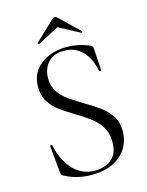

<svg xmlns="http://www.w3.org/2000/svg" viewBox="-121 -869 732 956"><g transform="rotate(-15 245.5 -391.5)"><path d="M145.2 -508Q145.2 -466.8 165.5 -437.5Q185.8 -408.2 218.1 -386Q250.4 -363.8 286.2 -342.4Q323.4 -320.8 357.5 -296.7Q391.6 -272.6 414.1 -239.7Q436.6 -206.8 436.6 -158.8Q436.6 -111.4 412.9 -72.6Q389.2 -33.8 343.5 -10.9Q297.8 12 231 12Q207.4 12 183.7 8.4Q160 4.8 136.7 -3Q113.4 -10.8 90.2 -23.2Q85.4 -26.2 83.6 -30.5Q81.8 -34.8 81 -42.2L68.4 -178Q67.4 -183 72.9 -183.5Q78.4 -184 79.4 -180Q85.6 -149.8 98.8 -118.9Q112 -88 132.9 -62.2Q153.8 -36.4 183.8 -20.3Q213.8 -4.2 253.8 -4.2Q283.2 -4.2 310.6 -15Q338 -25.8 355.5 -50.8Q373 -75.8 373 -119.2Q373 -167.8 351.6 -200.5Q330.2 -233.2 297.2 -257.1Q264.2 -281 227.4 -302.4Q192.4 -323.8 159.6 -347.1Q126.8 -370.4 106.4 -401.9Q86 -433.4 86 -479.8Q86 -532.6 113.1 -567.3Q140.2 -602 183.1 -619Q226 -636 272 -636Q300 -636 330 -630.3Q360 -624.6 389 -612.4Q397.4 -609.2 400.7 -604.6Q404 -600 404 -594.8L411.2 -480.6Q411.2 -476.8 405.9 -476.5Q400.6 -476.2 399.4 -480Q396.6 -500 387.6 -524.3Q378.6 -548.6 361.8 -570.6Q345 -592.6 319 -606.9Q293 -621.2 256.2 -621.2Q216.8 -621.2 192.3 -604.8Q167.8 -588.4 156.5 -562.9Q145.2 -537.4 145.2 -508ZM141 -692.4 244 -790Q249 -795 256 -795Q263 -795 267 -790L369 -692.4Q372 -691.4 369 -687.9Q366 -684.4 364 -685.4L256 -742.8L147 -685.4Q146 -684.4 142.5 -687.9Q139 -691.4 141 -692.4Z"/></g></svg>

Font: Cormorant Garamond Light
Style: Regular
Weight: 300
Designer: Christian Thalmann (Catharsis Fonts)
Foundry: Catharsis Fonts
Version: Version 4.001